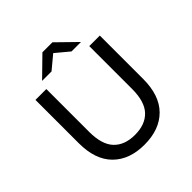

<svg xmlns="http://www.w3.org/2000/svg" viewBox="-229 -1064 1249 1249"><g transform="rotate(-45 395.5 -439.5)"><path d="M395 8Q257 8 178 -71Q99 -150 99 -302V-700H199V-306Q199 -189 250.5 -135Q302 -81 396 -81Q491 -81 542.5 -135Q594 -189 594 -306V-700H691V-302Q691 -150 612.5 -71Q534 8 395 8ZM217 -757 350 -887H442L575 -757H488L356 -867H436L304 -757Z"/></g></svg>

Font: Montserrat Thin Medium
Style: Regular
Weight: 500
Version: Version 9.000